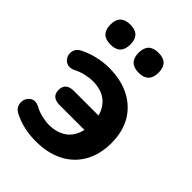

<svg xmlns="http://www.w3.org/2000/svg" viewBox="-212 -829 944 944"><g transform="rotate(45 260.0 -357.5)"><path d="M328 -586Q258 -586 258 -656Q258 -725 328 -725Q397 -725 397 -656Q397 -586 328 -586ZM132 -586Q62 -586 62 -656Q62 -725 132 -725Q201 -725 201 -656Q201 -586 132 -586ZM208 10Q123 10 55 -24Q31 -35 24 -55.5Q17 -76 24.5 -95Q32 -114 50 -123Q68 -132 94 -120Q118 -106 146 -99.5Q174 -93 197 -93Q252 -93 289 -119.5Q326 -146 338 -199H166Q109 -199 109 -248Q109 -298 166 -298H337Q324 -346 289 -372Q254 -398 197 -398Q174 -398 146 -391.5Q118 -385 92 -371Q67 -361 49.5 -369.5Q32 -378 24.5 -396.5Q17 -415 24 -435Q31 -455 56 -466Q88 -482 127.5 -491.5Q167 -501 208 -501Q291 -501 351.5 -470Q412 -439 445 -382.5Q478 -326 478 -247Q478 -168 445 -110Q412 -52 351.5 -21Q291 10 208 10Z"/></g></svg>

Font: Chiron GoRound TC
Style: Bold
Weight: 700
Designer: Ryoko NISHIZUKA 西塚涼子 (kana, bopomofo & ideographs); Paul D. Hunt (Latin, Greek & Cyrillic); Sandoll Communications 산돌커뮤니
Foundry: Adobe
Version: Version 1.000;hotconv 1.1.1;makeotfexe 2.6.0